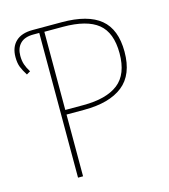

<svg xmlns="http://www.w3.org/2000/svg" viewBox="-103 -764 747 847"><g transform="rotate(-15 270.0 -340.5)"><path d="M491 -484Q491 -379 429.5 -330.5Q368 -282 253 -282H172V0H149V-661H122Q82 -661 62 -640.5Q42 -620 42 -585Q42 -562 48 -544.5Q54 -527 66 -508L49 -498Q35 -520 27.5 -538.5Q20 -557 20 -585Q20 -630 46.5 -655.5Q73 -681 124 -681H257Q376 -681 433.5 -633.5Q491 -586 491 -484ZM468 -483Q468 -577 417 -618.5Q366 -660 257 -660H172V-303H255Q360 -303 414 -345Q468 -387 468 -483Z"/></g></svg>

Font: Fira Sans Condensed Thin
Style: Regular
Weight: 250
Width: 3
Designer: Carrois Corporate & Edenspiekermann AG
Foundry: Carrois Corporate GbR & Edenspiekermann AG
Version: Version 4.203